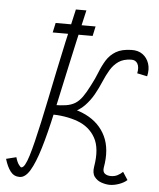

<svg xmlns="http://www.w3.org/2000/svg" viewBox="-97 -848 753 910"><g transform="rotate(5 279.5 -393.0)"><path d="M127 -682 137 -728H327L317 -682ZM30 14Q3 14 -13.5 -7.5Q-30 -29 -41 -66L7 -78Q14 -54 22.5 -43Q31 -32 34 -32Q43 -32 51.5 -47Q60 -62 69 -91Q78 -120 88 -161Q98 -202 109.5 -254Q121 -306 133.5 -367.5Q146 -429 160.5 -498.5Q175 -568 191.5 -643.5Q208 -719 227 -800H277Q243 -654 216 -529Q189 -404 167 -303.5Q145 -203 123.5 -132Q102 -61 79.5 -23.5Q57 14 30 14ZM459 14Q441 14 420 7Q399 0 386 -17Q373 -34 378 -65H424Q421 -45 432 -36.5Q443 -28 461 -28Q479 -28 493 -35.5Q507 -43 517 -53L541 -16Q527 -3 503.5 5.5Q480 14 459 14ZM378 -65Q393 -153 365 -203Q337 -253 279.5 -274Q222 -295 146 -295L156 -340Q251 -340 316.5 -307.5Q382 -275 411 -214Q440 -153 424 -65ZM146 -295 156 -340Q195 -340 220 -344Q245 -348 263 -359Q281 -370 296.5 -391.5Q312 -413 330 -449Q347 -481 359.5 -513Q372 -545 388.5 -571.5Q405 -598 432.5 -614.5Q460 -631 506 -632Q538 -633 559.5 -617.5Q581 -602 590 -575Q599 -548 591 -514L543 -524Q549 -553 539.5 -570Q530 -587 508 -586Q472 -585 449 -569Q426 -553 410.5 -527Q395 -501 382 -470Q369 -439 352 -408.5Q335 -378 310 -352Q285 -326 245.5 -310.5Q206 -295 146 -295Z"/></g></svg>

Font: Victor Mono Thin
Style: Italic
Weight: 100
Italic angle: -12°
Monospace: yes
Designer: Rune Bjørnerås
Version: Version 1.561;gftools[0.9.30]